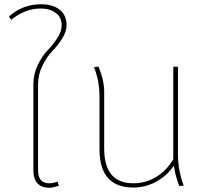

<svg xmlns="http://www.w3.org/2000/svg" viewBox="-20 -873 987 903"><path d="M211 -11Q232 -11 250 -19L257 0Q231 10 210 10Q176 10 156.5 -10.5Q137 -31 137 -72V-477Q137 -525 158 -568Q179 -611 203.5 -636Q228 -661 249 -693Q270 -725 270 -754Q270 -792 242 -812.5Q214 -833 172 -833Q98 -833 33 -780L22 -795Q86 -853 173 -853Q228 -853 260.5 -827.5Q293 -802 293 -755Q293 -724 272 -691Q251 -658 226 -632.5Q201 -607 180 -565Q159 -523 159 -475V-73Q159 -11 211 -11Z M844 0 823 2Q803 -50 798 -94Q766 -47 715.5 -19Q665 9 607 9Q448 9 448 -171V-418Q448 -493 422 -557L443 -560Q470 -496 470 -442V-175Q470 -11 607 -11Q665 -11 714 -40.5Q763 -70 795 -124V-134V-559H817V-148Q817 -71 844 0Z"/></svg>

Font: FiraGO Thin
Style: Regular
Weight: 100
Designer: bBox Type
Foundry: bBox Type GmbH
Version: Version 1.001;PS 001.001;hotconv 1.0.88;makeotf.lib2.5.64775